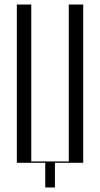

<svg xmlns="http://www.w3.org/2000/svg" viewBox="-20 -719 442 848"><path d="M54.4 0H347.5V-699H283.8V-6H118.1V-699H54.4ZM179.9 -3V109H222.6V-3Z"/></svg>

Font: Moniqa Black
Style: Regular
Weight: 900
Designer: Rajesh Rajput
Foundry: Rajesh Rajput
Version: Version 1.000